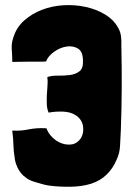

<svg xmlns="http://www.w3.org/2000/svg" viewBox="-20 -729 532 750"><path d="M117 -18Q131 -14 144.5 -10Q158 -6 172 -4Q210 1 254 0.5Q298 0 335 -11Q372 -23 396.5 -47Q421 -71 435 -104Q448 -131 449 -161Q450 -191 452 -220Q455 -301 455.5 -383.5Q456 -466 454 -551Q455 -570 452.5 -588.5Q450 -607 440 -623Q423 -653 389.5 -673Q356 -693 314.5 -702Q273 -711 228.5 -708.5Q184 -706 144.5 -691Q105 -676 74.5 -649Q44 -622 32 -582Q24 -560 26 -534.5Q28 -509 28 -489V-487Q30 -487 47.5 -487.5Q65 -488 87.5 -488Q110 -488 131 -488Q152 -488 160 -489Q168 -510 191 -526.5Q214 -543 239 -547Q264 -551 283.5 -540Q303 -529 304 -495Q306 -463 291 -451Q276 -439 253.5 -436Q231 -433 206.5 -433.5Q182 -434 165 -428V-427Q167 -413 165.5 -394.5Q164 -376 163 -357Q162 -338 163 -320Q164 -302 170 -289Q195 -294 226.5 -293Q258 -292 280 -276Q301 -260 304.5 -234.5Q308 -209 296 -189Q281 -168 260.5 -165Q240 -162 220 -169.5Q200 -177 184 -193Q168 -209 162 -227L161 -228H160Q123 -230 91.5 -223.5Q60 -217 30 -219H29Q28 -219 28 -218Q32 -187 32.5 -162.5Q33 -138 37 -115Q39 -95 47.5 -76.5Q56 -58 70 -44Q72 -42 84 -33Q96 -24 117 -18Z"/></svg>

Font: Londrina Solid
Style: Regular
Weight: 400
Designer: Marcelo Magalhaes
Foundry: Marcelo Magalhães
Version: Version 1.002